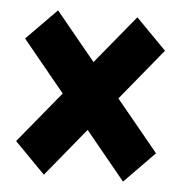

<svg xmlns="http://www.w3.org/2000/svg" viewBox="-43 -599 547 582"><g transform="rotate(5 231.0 -308.0)"><path d="M111.3 -58.1 18.6 -152.3 352.1 -558.1 444.3 -464.4ZM352.1 -58.1 18.6 -464.4 110.8 -558.1 444.3 -152.3Z"/></g></svg>

Font: Reddit Sans Condensed ExtraBold
Style: Regular
Weight: 800
Designer: Stephen Hutchings
Foundry: Reddit
Version: Version 1.014